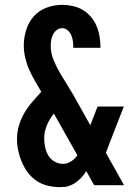

<svg xmlns="http://www.w3.org/2000/svg" viewBox="-20 -763 540 791"><path d="M228 8Q203 8 178.5 2.5Q154 -3 133 -16.5Q112 -30 96.5 -50Q81 -70 71 -93Q61 -116 55.5 -140.5Q50 -165 50 -190Q50 -218 58 -245.5Q66 -273 80 -297Q94 -321 112.5 -342.5Q131 -364 150 -385Q137 -407 124 -429.5Q111 -452 100.5 -475.5Q90 -499 84 -524.5Q78 -550 78 -576Q78 -608 88 -640Q98 -672 119.5 -696Q141 -720 172 -731.5Q203 -743 236 -743Q258 -743 280.5 -738Q303 -733 322 -721.5Q341 -710 355.5 -692.5Q370 -675 378.5 -654Q387 -633 390.5 -610.5Q394 -588 394 -566H282Q282 -579 280.5 -592Q279 -605 274 -617Q269 -629 259 -638Q249 -647 236 -647Q224 -647 214 -639.5Q204 -632 198.5 -621Q193 -610 191 -598Q189 -586 189 -574Q189 -544 201 -515Q213 -486 228.5 -460Q244 -434 260 -408.5Q276 -383 291 -356L352 -247L382 -324H490L427 -162Q425 -155 422 -148Q419 -141 416 -134L491 0H368L348 -35L342 -47L339 -51L335 -58Q321 -34 298.5 -16Q276 2 249 7H240ZM239 -88Q257 -88 272.5 -98Q288 -108 299 -123L202 -295Q184 -273 173 -246.5Q162 -220 162 -192Q162 -174 166 -156Q170 -138 179 -122.5Q188 -107 204.5 -97.5Q221 -88 239 -88Z"/></svg>

Font: Iosevka SS04
Style: Bold
Weight: 700
Monospace: yes
Designer: Belleve Invis
Foundry: Belleve Invis
Version: Version 19.0.0; ttfautohint (v1.8.4)